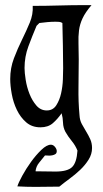

<svg xmlns="http://www.w3.org/2000/svg" viewBox="-20 -488 401 751"><path d="M338 -468Q314 -440 303 -416.5Q292 -393 289 -369Q286 -345 287 -318Q288 -291 288 -256Q288 -202 287 -146.5Q286 -91 291 -37Q292 -18 300 -3Q308 12 317 26.5Q326 41 333 56.5Q340 72 340 91Q340 115 326.5 136.5Q313 158 293.5 176.5Q274 195 251.5 211.5Q229 228 212 242L118 243Q101 243 83 242.5Q65 242 48 241Q52 227 67 199.5Q82 172 101.5 145Q121 118 142 98Q163 78 179 78Q188 78 195 86.5Q202 95 202 103Q202 111 197 114.5Q192 118 184.5 119.5Q177 121 169 120.5Q161 120 156 120Q145 134 133 148.5Q121 163 119 182L197 183Q244 183 262 165.5Q280 148 283 101Q275 81 261 64Q247 47 236 28Q227 11 226.5 -8Q226 -27 221 -45Q205 -22 186.5 -6Q168 10 138 10Q105 10 82.5 -9.5Q60 -29 46 -58Q32 -87 26 -120Q20 -153 20 -179Q20 -222 34.5 -260Q49 -298 66 -332.5Q83 -367 96.5 -399.5Q110 -432 108 -465Q159 -465 210 -466.5Q261 -468 312 -468ZM197 -403Q181 -403 165.5 -401.5Q150 -400 134 -398L123 -387Q106 -347 91 -306.5Q76 -266 76 -222Q76 -204 80.5 -175.5Q85 -147 95.5 -120.5Q106 -94 122.5 -75Q139 -56 163 -56Q187 -56 200 -76Q213 -96 219 -123Q225 -150 226 -177.5Q227 -205 227 -221Q227 -266 226 -309.5Q225 -353 224 -398Q218 -402 211 -402.5Q204 -403 197 -403Z"/></svg>

Font: Germanica
Style: Regular
Weight: 400
Designer: Peter Wiegel
Foundry: Peter Wiegel